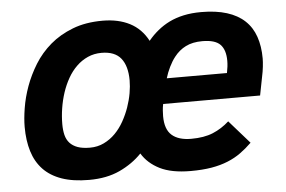

<svg xmlns="http://www.w3.org/2000/svg" viewBox="-44 -587 984 661"><g transform="rotate(-5 448.5 -256.0)"><path d="M33.2 -186Q33.2 -214.4 39.1 -250.7Q44.9 -287.1 58.6 -325Q72.3 -362.8 94.7 -399.2Q117.2 -435.5 150.4 -463.9Q183.6 -492.2 228.5 -509.5Q273.4 -526.9 332 -526.9Q386.2 -526.9 425.8 -506.6Q465.3 -486.3 487.8 -443.8Q503.4 -462.9 522 -478Q540.5 -493.2 562.7 -504.2Q585 -515.1 612.3 -521Q639.6 -526.9 672.9 -526.9Q724.1 -526.9 761.5 -515.1Q798.8 -503.4 823 -480.7Q847.2 -458 858.6 -424.8Q870.1 -391.6 870.1 -349.1Q870.1 -338.4 868.2 -321Q866.2 -303.7 862.8 -288.1L850.1 -223.1H515.1Q512.7 -211.9 512 -200.9Q511.2 -189.9 511.2 -181.2Q511.2 -135.7 534.2 -115.5Q557.1 -95.2 601.1 -95.2Q645.5 -95.2 676.3 -107.9Q707 -120.6 732.9 -144L803.2 -64Q784.2 -45.4 763.9 -30.8Q743.7 -16.1 718.5 -5.9Q693.4 4.4 661.9 9.8Q630.4 15.1 589.8 15.1Q523.9 15.1 483.4 -5.1Q442.9 -25.4 421.9 -60.1Q390.1 -26.9 345 -5.9Q299.8 15.1 238.8 15.1Q183.6 15.1 144.5 1.5Q105.5 -12.2 80.8 -38.1Q56.2 -64 44.7 -101.3Q33.2 -138.7 33.2 -186ZM163.1 -184.1Q163.1 -163.1 167.2 -146.5Q171.4 -129.9 181.6 -118.7Q191.9 -107.4 208.7 -101.3Q225.6 -95.2 251 -95.2Q277.8 -95.2 299.8 -106Q321.8 -116.7 339.1 -134.3Q356.4 -151.9 369.1 -174.6Q381.8 -197.3 390.4 -221.7Q398.9 -246.1 403.1 -270Q407.2 -293.9 407.2 -314Q407.2 -363.8 386 -390.4Q364.7 -417 318.8 -417Q293 -417 271.2 -407.2Q249.5 -397.5 232.2 -380.6Q214.8 -363.8 201.9 -341.1Q189 -318.4 180.4 -292.5Q171.9 -266.6 167.5 -238.8Q163.1 -210.9 163.1 -184.1ZM743.2 -310.1Q745.6 -322.3 746.8 -332.3Q748 -342.3 748 -352.1Q748 -389.6 730.2 -408.2Q712.4 -426.8 668 -426.8Q634.3 -426.8 610.8 -415Q587.4 -403.3 570.8 -381.8Q559.6 -367.7 550.3 -348.6Q541 -329.6 535.2 -310.1Z"/></g></svg>

Font: Clear Sans
Style: Bold Italic
Weight: 700
Italic angle: -12°
Foundry: Intel Corporation
Version: Version 1.00